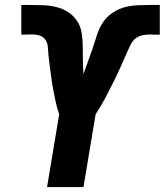

<svg xmlns="http://www.w3.org/2000/svg" viewBox="-20 -755 665 775"><path d="M170 0 219 -294Q214 -308 210 -322.5Q206 -337 203 -352Q200 -367 197 -382Q194 -397 191.5 -412Q189 -427 187 -442.5Q185 -458 183 -473Q181 -488 179 -503.5Q177 -519 175.5 -534Q174 -549 173 -565Q172 -581 164 -593.5Q156 -606 141.5 -611Q127 -616 111 -616Q100 -616 88.5 -615.5Q77 -615 66 -615V-735Q74 -735 82 -735Q90 -735 97 -735Q125 -735 153 -734Q181 -733 207.5 -726.5Q234 -720 256 -705.5Q278 -691 292 -669Q306 -647 310 -620Q314 -593 314 -565.5Q314 -538 314.5 -510.5Q315 -483 317 -456Q326 -482 335.5 -508Q345 -534 354 -560Q363 -586 371 -612.5Q379 -639 394.5 -663Q410 -687 434.5 -703.5Q459 -720 485.5 -726.5Q512 -733 539 -734Q566 -735 592 -735Q595 -735 598.5 -735Q602 -735 605 -735H613Q616 -735 619 -735Q622 -735 625 -735V-615Q619 -615 613 -615Q607 -615 601 -615Q598 -615 595.5 -615.5Q593 -616 590 -616Q575 -616 559 -613.5Q543 -611 529.5 -601.5Q516 -592 508.5 -577Q501 -562 494 -547V-546Q480 -514 465.5 -482Q451 -450 435 -418Q419 -386 402.5 -355Q386 -324 366 -294L317 0Z"/></svg>

Font: Iosevka Curly HvExObl
Style: Regular
Weight: 900
Width: 7
Italic angle: -9°
Monospace: yes
Designer: Belleve Invis
Foundry: Belleve Invis
Version: Version 11.1.0; ttfautohint (v1.8.3)